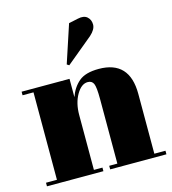

<svg xmlns="http://www.w3.org/2000/svg" viewBox="-111 -841 838 933"><g transform="rotate(-15 308.0 -375.0)"><path d="M10 -476H251V-384Q267 -430 300 -458Q333 -486 400 -486Q555 -486 555 -319V-18H611V0H328V-18H369V-343Q369 -403 361 -420.5Q353 -438 332 -438Q300 -438 275.5 -396Q251 -354 251 -294V-18H294V0H10V-18H65V-458H10ZM256 -547 319 -738 366 -748Q397 -755 413.5 -740.5Q430 -726 430 -701.5Q430 -677 401 -651L267 -540Z"/></g></svg>

Font: Abril Fatface
Style: Regular
Weight: 400
Designer: Veronika Burian, Jos Scaglione
Foundry: TypeTogether
Version: Version 1.001